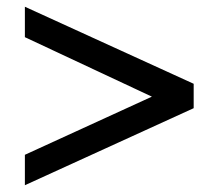

<svg xmlns="http://www.w3.org/2000/svg" viewBox="-20 -611 640 561"><path d="M545.9 -294.9 52.7 -69.8V-158.7L423.8 -328.6L52.7 -502.4V-591.3L545.9 -366.2Z"/></svg>

Font: Kawthoolei
Style: Bold
Weight: 700
Designer: Moe Zed
Foundry: Moe Zed
Version: Version 1.000;July 10, 2024;FontCreator 14.0.0.2901 32-bit